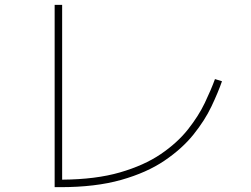

<svg xmlns="http://www.w3.org/2000/svg" viewBox="-20 -752 1040 794"><path d="M869 -425 898 -416Q882 -370 854.5 -312Q827 -254 780 -195.5Q733 -137 660 -87.5Q587 -38 481 -8Q375 22 229 22H206V-732H237V-9Q376 -10 476 -39Q576 -68 644.5 -114.5Q713 -161 757 -216.5Q801 -272 827 -326.5Q853 -381 869 -425Z"/></svg>

Font: Murecho ExtraLight
Style: Regular
Weight: 200
Designer: Neil Summerour
Foundry: Positype
Version: Version 1.010; ttfautohint (v1.8.3)